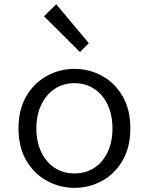

<svg xmlns="http://www.w3.org/2000/svg" viewBox="-20 -879 707 912"><path d="M334 13.2Q263.7 13.2 202.9 -20Q142.1 -53.2 105 -116.5Q67.9 -179.7 67.9 -269Q67.9 -358.9 105 -422.1Q142.1 -485.4 202.9 -518.6Q263.7 -551.8 334 -551.8Q404.3 -551.8 464.8 -518.6Q525.4 -485.4 562.3 -422.1Q599.1 -358.9 599.1 -269Q599.1 -179.7 562.3 -116.5Q525.4 -53.2 464.8 -20Q404.3 13.2 334 13.2ZM334 -55.2Q387.7 -55.2 428.2 -82Q468.8 -108.9 491.5 -157Q514.2 -205.1 514.2 -269Q514.2 -332.5 491.5 -380.9Q468.8 -429.2 428.2 -456.5Q387.7 -483.9 334 -483.9Q279.8 -483.9 239.3 -456.5Q198.7 -429.2 175.8 -380.9Q152.8 -332.5 152.8 -269Q152.8 -205.1 175.8 -157Q198.7 -108.9 239.3 -82Q279.8 -55.2 334 -55.2ZM359.9 -631.8 189 -801.8 247.1 -858.9 401.9 -673.8Z"/></svg>

Font: Shanggu Mono N
Style: Regular
Weight: 350
Designer: GuiWonder
Version: Version 1.021